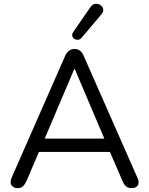

<svg xmlns="http://www.w3.org/2000/svg" viewBox="-20 -965 769 992"><path d="M364 -609 211 -249H519L366 -609ZM72 7Q56 7 46.5 -0.5Q37 -8 36 -15.5Q35 -23 35 -25Q35 -36 41 -49L316 -675Q325 -695 337.5 -703.5Q350 -712 365 -712Q380 -712 392.5 -703.5Q405 -695 413 -675L689 -49Q696 -36 696 -24Q696 -22 695 -14.5Q694 -7 685 0Q676 7 660 7Q642 7 631 -2.5Q620 -12 613 -30L548 -180H181L117 -30Q108 -11 98 -2Q88 7 72 7ZM401 -769Q393 -760 382.5 -759.5Q372 -759 364 -764.5Q356 -770 353.5 -779Q351 -788 358 -799L447 -928Q456 -941 467 -944Q478 -947 489 -943.5Q500 -940 506.5 -932Q513 -924 513.5 -913.5Q514 -903 505 -892Z"/></svg>

Font: Nunito
Style: Regular
Weight: 400
Designer: Vernon Adams
Foundry: Vernon Adams
Version: Version 3.602